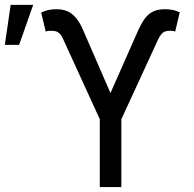

<svg xmlns="http://www.w3.org/2000/svg" viewBox="-41 -754 782 774"><path d="M361.3 -273.4 212.9 -597.7Q208 -609.4 201.2 -616.7Q194.3 -624 186.5 -627Q178.7 -629.9 168 -629.9H159.2Q154.3 -629.9 149.9 -628.9Q145.5 -627.9 143.6 -626L125 -703.1L135.7 -708Q148.4 -712.9 160.2 -714.8Q171.9 -716.8 186.5 -716.8Q211.9 -716.8 231 -708.5Q250 -700.2 266.6 -680.2Q283.2 -660.2 297.9 -624L404.3 -378.9L512.7 -624Q527.3 -657.2 541 -676.8Q554.7 -696.3 574.2 -706.5Q593.8 -716.8 623 -716.8Q639.6 -716.8 653.3 -714.4Q667 -711.9 683.6 -704.1L665 -626Q663.1 -627.9 659.2 -628.9Q655.3 -629.9 650.4 -629.9H641.6Q631.8 -629.9 624 -627Q616.2 -624 609.9 -616.7Q603.5 -609.4 597.7 -597.7L448.2 -273.4V0H361.3ZM2 -734.4H92.8L36.1 -573.2H-21.5Z"/></svg>

Font: Pretendard Std Variable
Style: Regular
Weight: 400
Designer: Base glyphs from Inter by Rasmus Andersson; Hangeul glyphs from Noto Sans CJK(Source Han Sans) by Jang Soo-young and Kan
Foundry: Kil Hyung-jin
Version: Version 1.309;Glyphs 3.2 (3225)